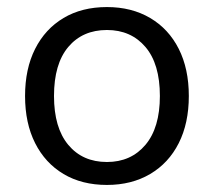

<svg xmlns="http://www.w3.org/2000/svg" viewBox="-20 -515 606 544"><path d="M283 9Q212 9 160 -22Q108 -53 79.5 -109.5Q51 -166 51 -243Q51 -320 79.5 -376.5Q108 -433 160 -464Q212 -495 283 -495Q353 -495 405.5 -464Q458 -433 486.5 -376.5Q515 -320 515 -243Q515 -166 486.5 -109.5Q458 -53 405.5 -22Q353 9 283 9ZM283 -56Q351 -56 392 -104.5Q433 -153 433 -243Q433 -334 392 -382Q351 -430 283 -430Q214 -430 173.5 -382Q133 -334 133 -243Q133 -153 173.5 -104.5Q214 -56 283 -56Z"/></svg>

Font: Nunito Sans
Style: Regular
Weight: 400
Designer: Vernon Adams
Foundry: Vernon Adams
Version: Version 3.101; ttfautohint (v1.8.4.7-5d5b);gftools[0.9.27]